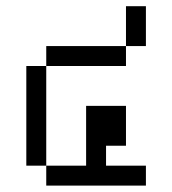

<svg xmlns="http://www.w3.org/2000/svg" viewBox="-20 -582 540 602"><path d="M437.5 0V-62.5H312.5V-125H375Q375 -125 375 -250H250V-62.5H125V0ZM125 -62.5V-375H62.5V-62.5ZM125 -375H375V-437.5H125ZM375 -437.5H437.5Q437.5 -437.5 437.5 -562.5H375Q375 -562.5 375 -437.5Z"/></svg>

Font: BFUnifontExMono
Style: Regular
Weight: 500
Version: Version 15.0.06